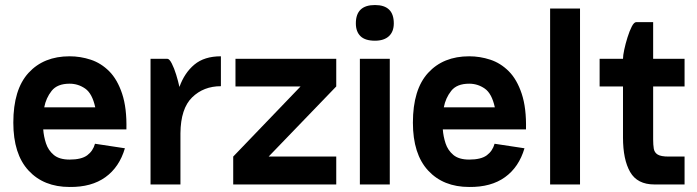

<svg xmlns="http://www.w3.org/2000/svg" viewBox="-20 -734 2773 764"><path d="M358 -162 477 -144Q455 -69 399.5 -29Q344 11 257 10Q154 10 93.5 -55.5Q33 -121 33 -246Q33 -378 93.5 -444Q154 -510 257 -510Q300 -510 341 -496.5Q382 -483 414.5 -450.5Q447 -418 466 -361Q485 -304 483 -219H152Q154 -191 163 -163.5Q172 -136 194 -117.5Q216 -99 257 -99Q304 -99 327 -116Q350 -133 358 -162ZM257 -401Q208 -401 185.5 -372.5Q163 -344 156 -307H359Q347 -362 319 -381.5Q291 -401 257 -401Z M579 0V-500H646Q654 -500 663.5 -481.5Q673 -463 681 -437Q689 -411 694 -388Q714 -444 753.5 -477Q793 -510 859 -510V-391Q790 -391 744.5 -346.5Q699 -302 698 -204V0Z M1049 -111H1318V0H908V-111L1176 -390H917V-500H1318V-390Z M1396 -641Q1396 -714 1472 -714Q1547 -714 1547 -641Q1547 -608 1527.5 -590Q1508 -572 1472 -572Q1433 -572 1414.5 -590Q1396 -608 1396 -641ZM1412 -500H1531V0H1412Z M1948 -162 2067 -144Q2045 -69 1989.5 -29Q1934 11 1847 10Q1744 10 1683.5 -55.5Q1623 -121 1623 -246Q1623 -378 1683.5 -444Q1744 -510 1847 -510Q1890 -510 1931 -496.5Q1972 -483 2004.5 -450.5Q2037 -418 2056 -361Q2075 -304 2073 -219H1742Q1744 -191 1753 -163.5Q1762 -136 1784 -117.5Q1806 -99 1847 -99Q1894 -99 1917 -116Q1940 -133 1948 -162ZM1847 -401Q1798 -401 1775.5 -372.5Q1753 -344 1746 -307H1949Q1937 -362 1909 -381.5Q1881 -401 1847 -401Z M2169 -700H2288V0H2169Z M2366 -500H2459Q2459 -513 2464 -536.5Q2469 -560 2477 -585.5Q2485 -611 2494 -628.5Q2503 -646 2512 -646H2579V-500H2704V-390H2579V-179Q2579 -158 2581.5 -142.5Q2584 -127 2597 -119Q2610 -111 2641 -111H2704V0H2584Q2516 0 2487.5 -49.5Q2459 -99 2459 -187V-390H2366Z"/></svg>

Font: Haskoy Bold
Style: Regular
Weight: 700
Designer: Ertekin Erdin
Foundry: Ertekin Erdin
Version: Version 1.500; ttfautohint (v1.8.3)